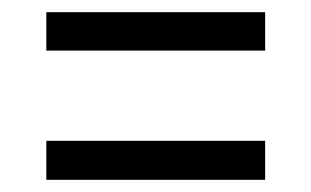

<svg xmlns="http://www.w3.org/2000/svg" viewBox="-20 -450 511 315"><path d="M415 -367H56V-430H415ZM415 -155H56V-219H415Z"/></svg>

Font: exo2condensed_r
Style: Regular
Weight: 400
Width: 3
Designer: Natanael Gama
Version: Version 1.001;PS 001.001;hotconv 1.0.70;makeotf.lib2.5.58329